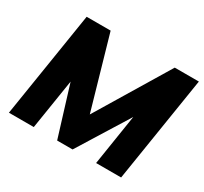

<svg xmlns="http://www.w3.org/2000/svg" viewBox="-144 -907 1177 1110"><g transform="rotate(30 444.5 -352.5)"><path d="M28 0 140 -705H300L438 -225L728 -705H889L777 0H610L663 -338L453 0H350L247 -334L194 0Z"/></g></svg>

Font: Mulish Black
Style: Italic
Weight: 900
Italic angle: -9°
Designer: Vernon Adams
Foundry: Vernon Adams
Version: Version 3.603; ttfautohint (v1.8.3)